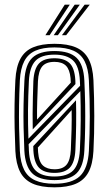

<svg xmlns="http://www.w3.org/2000/svg" viewBox="-20 -796 466 824"><path d="M213.8 8Q155.8 8 119.8 -8.1Q83.8 -24.2 66.2 -58.6Q48.8 -93 46 -147.5Q43.8 -197.5 42.8 -246.8Q41.8 -296 42.5 -346.9Q43.2 -397.8 46 -452.5Q49 -509.2 67.5 -543.5Q86 -577.8 122.1 -592.9Q158.2 -608 213.8 -608Q270.2 -608 306.2 -592.4Q342.2 -576.8 360.2 -542.5Q378.2 -508.2 381 -452.2Q384.5 -374.8 384.6 -298.8Q384.8 -222.8 381 -147.8Q378 -90.8 359.5 -56.6Q341 -22.5 305 -7.2Q269 8 213.8 8ZM213.8 -7.5Q288.5 -7.5 323 -40.2Q357.5 -73 361.5 -148.8Q365.2 -220.2 365.4 -294.4Q365.5 -368.5 361.5 -451.2Q359 -502 343.2 -533Q327.5 -564 295.8 -578.2Q264 -592.5 213.8 -592.5Q163.8 -592.5 131.9 -578.4Q100 -564.2 84 -533.1Q68 -502 65.2 -451.2Q62.5 -394 61.8 -343.5Q61 -293 62 -245.4Q63 -197.8 65.2 -148.5Q67.8 -98.5 83.5 -67.4Q99.2 -36.2 131.1 -21.9Q163 -7.5 213.8 -7.5ZM213.8 -23Q146.8 -23 117.4 -53Q88 -83 84.5 -150Q82.2 -200.8 81.2 -248.8Q80.2 -296.8 81.1 -346.2Q82 -395.8 84.8 -450.2Q88.2 -519.2 118.8 -548.1Q149.2 -577 213.8 -577Q278.5 -577 308.6 -547.9Q338.8 -518.8 342 -450.5Q344.5 -397.5 345.4 -348.2Q346.2 -299 345.5 -250.4Q344.8 -201.8 342 -149.8Q338.8 -82 308.8 -52.5Q278.8 -23 213.8 -23ZM213.8 -38.5Q269 -38.5 294.2 -64.6Q319.5 -90.8 322.8 -151.5Q326 -218.5 326.4 -279.5Q326.8 -340.5 324.8 -404.8L102.8 -177.2Q103 -172.5 103.1 -170.6Q103.2 -168.8 103.5 -164.9Q103.8 -161 104 -150Q107 -89 133.2 -63.8Q159.5 -38.5 213.8 -38.5ZM213.8 -54Q168 -54 147 -76.6Q126 -99.2 123.2 -151Q123.2 -154.5 123.1 -157.5Q123 -160.5 122.9 -163.4Q122.8 -166.2 122.8 -169L306.2 -365.8Q307.5 -311.2 306.8 -259.5Q306 -207.8 303.5 -152Q300.8 -98.8 279.5 -76.4Q258.2 -54 213.8 -54ZM213.8 -69.5Q249.2 -69.5 265.5 -89Q281.8 -108.5 284 -153.2Q286 -197.2 287.1 -239.8Q288.2 -282.2 287.5 -323.5L142.5 -162.8Q142.8 -160 142.9 -156.4Q143 -152.8 143.1 -149.2Q143.2 -145.8 143.5 -142.8Q146.8 -101.2 164.6 -85.4Q182.5 -69.5 213.8 -69.5ZM102 -200.8 323.8 -428Q323.5 -434 323.2 -441Q323 -448 322.8 -449.8Q319.8 -511.8 293.4 -536.6Q267 -561.5 213.8 -561.5Q157 -561.5 132 -534.8Q107 -508 104 -448.8Q100.8 -382.5 100.2 -322.8Q99.8 -263 102 -200.8ZM120.5 -240.5Q119.8 -270.8 120 -306.5Q120.2 -342.2 121.1 -378.9Q122 -415.5 123.2 -448Q126 -500.2 146.8 -523.1Q167.5 -546 213.8 -546Q255.5 -546 277.6 -525.9Q299.8 -505.8 303.2 -453.2Q303.5 -450.8 303.5 -447.5Q303.5 -444.2 303.6 -441.1Q303.8 -438 303.8 -435.2ZM139 -282.8 283.8 -441.2Q283.5 -445.2 283.2 -452.1Q283 -459 282.8 -460.8Q279.2 -498 262.8 -514.2Q246.2 -530.5 213.8 -530.5Q177.5 -530.5 161.2 -510.9Q145 -491.2 142.8 -447Q141 -402.5 139.8 -361.6Q138.5 -320.8 139 -282.8ZM174.8 -645 257.8 -776H279.5L193 -645ZM245.8 -645 343.2 -776H365.2L264 -645ZM210.5 -645 300.5 -776H322.5L228.5 -645Z"/></svg>

Font: Big Shoulders Inline Text Thin SemiBold
Style: Regular
Weight: 600
Version: Version 2.002